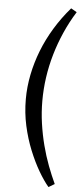

<svg xmlns="http://www.w3.org/2000/svg" viewBox="-65 -844 459 1087"><g transform="rotate(5 164.0 -300.5)"><path d="M83 -276Q83 -345 97 -415Q111 -485 137.5 -553Q164 -621 203.5 -686Q243 -751 294 -810L327 -791Q290 -732 262 -668.5Q234 -605 215 -539.5Q196 -474 186.5 -407.5Q177 -341 177 -274Q177 -210 186 -147Q195 -84 210.5 -24Q226 36 246.5 90Q267 144 288 189L254 209Q226 176 196.5 125.5Q167 75 141 11Q115 -53 99 -125.5Q83 -198 83 -276Z"/></g></svg>

Font: Literata 18pt
Style: Italic
Weight: 400
Italic angle: -2°
Designer: Latin by Veronika Burian and Jose Scaglione. Greek by Irene Vlachou. Cyrillic by Vera Evstafieva
Foundry: TypeTogether
Version: Version 3.103;gftools[0.9.29]